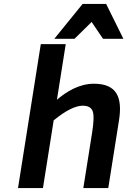

<svg xmlns="http://www.w3.org/2000/svg" viewBox="-20 -950 643 970"><path d="M454.5 -527C381.3 -527 316.4 -488.1 267.6 -446L312.1 -727H186.1L71 0H197L251.2 -342C311.6 -391.3 360.6 -416 397.9 -416C423.9 -416 440.5 -407.2 447.7 -389.5C454.9 -371.8 454.2 -336 445.7 -282L401 0H527L581.2 -342C599.5 -458 570.5 -527 454.5 -527ZM500.4 -754H603.4L516.3 -930H397.3L254.4 -754H356.4L442.9 -839Z"/></svg>

Font: Fog Sans
Style: It
Weight: 700
Foundry: Intel Corporation
Version: Version 1.00